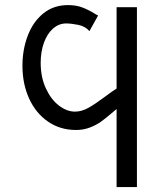

<svg xmlns="http://www.w3.org/2000/svg" viewBox="-20 -754 640 774"><path d="M532 0V-725H450V-397Q433.5 -387 403 -364Q363.5 -334.5 336.2 -319.2Q309 -304 282.5 -304Q249.5 -304 217.5 -328.5Q185.5 -353 164.8 -398Q144 -443 144 -500.5Q144 -545.5 157.2 -582Q170.5 -618.5 194 -639Q217.5 -659.5 247 -659.5Q266.5 -659.5 295.2 -653.8Q324 -648 340.5 -628.5L375.5 -691.5Q372 -693 368.2 -695.2Q364.5 -697.5 360 -700Q336.5 -714.5 311.8 -724Q287 -733.5 254 -733.5Q196 -733.5 154.5 -699.8Q113 -666 91.8 -610Q70.5 -554 70.5 -489Q70.5 -415.5 97.5 -356.5Q124.5 -297.5 173.5 -263.8Q222.5 -230 286.5 -230Q316.5 -230 342 -239.8Q367.5 -249.5 386.8 -263.2Q406 -277 431 -298.5L450 -314.5Q473.5 -333.5 490.5 -341.5V-416Q471.5 -411 450 -397V0Z"/></svg>

Font: JuliaMono Light
Style: Regular
Weight: 300
Monospace: yes
Designer: cormullion
Foundry: corm
Version: Version 0.054; ttfautohint (v1.8.4)